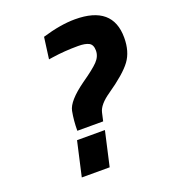

<svg xmlns="http://www.w3.org/2000/svg" viewBox="-128 -786 778 880"><g transform="rotate(-20 261.0 -346.0)"><path d="M522 -536Q522 -468 490 -424.5Q458 -381 371 -321Q317 -284 309 -248L300 -208H174Q174 -257 182.5 -302Q191 -347 276 -408Q335 -449 357.5 -472.5Q380 -496 380 -524.5Q380 -553 362.5 -562.5Q345 -572 310 -572Q244 -572 184 -563L164 -560L178 -665Q268 -692 338 -692Q522 -692 522 -536ZM120 0 158 -168H294L256 0Z"/></g></svg>

Font: Titillium Web
Style: Bold Italic
Weight: 700
Italic angle: -13°
Version: Version 1.002;PS 57.000;hotconv 1.0.70;makeotf.lib2.5.55311